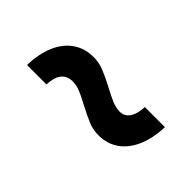

<svg xmlns="http://www.w3.org/2000/svg" viewBox="7 -606 686 686"><g transform="rotate(45 349.5 -263.5)"><path d="M246.6 -356Q272.9 -356 298.6 -345.9Q324.2 -335.9 359.9 -316.9Q390.6 -300.3 410.9 -292Q431.2 -283.7 449.7 -283.7Q473.6 -283.7 487.1 -304Q500.5 -324.2 501.5 -358.9H603Q601.1 -300.8 582.5 -258.3Q564 -215.8 531.5 -193.1Q499 -170.4 455.6 -170.4Q428.7 -170.4 403.8 -180.4Q378.9 -190.4 343.3 -209.5Q312.5 -226.1 293 -233.9Q273.4 -241.7 254.9 -241.7Q198.7 -241.7 195.8 -167.5H97.7Q99.1 -225.6 117.4 -268.1Q135.7 -310.5 168.7 -333.3Q201.7 -356 246.6 -356Z"/></g></svg>

Font: Selawik Semibold
Style: Regular
Weight: 600
Designer: Aaron Bell
Foundry: Microsoft Corporation
Version: Version 1.01